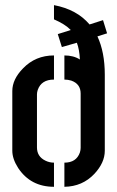

<svg xmlns="http://www.w3.org/2000/svg" viewBox="-20 -717 450 738"><path d="M27.3 -137.7V-367.2Q27.3 -412.1 68.4 -454.1Q116.2 -503.9 187.5 -503.9V-411.1Q138.7 -411.1 125 -371.1Q122.1 -362.3 122.1 -354.5V-150.4Q122.1 -115.2 154.3 -99.6Q169.9 -91.8 187.5 -91.8V1Q97.7 1 49.8 -71.3Q27.3 -106.4 27.3 -137.7ZM187.5 -642.6V-697.3Q275.4 -680.7 324.2 -623L376 -639.6L391.6 -588.9L354.5 -577.1Q382.8 -516.6 382.8 -429.7V-137.7Q382.8 -91.8 342.8 -48.8Q296.9 0 227.5 1V-91.8Q273.4 -91.8 287.1 -130.9Q290 -140.6 290 -148.4V-357.4Q290 -394.5 253.9 -407.2Q241.2 -411.1 227.5 -411.1V-503.9Q262.7 -503.9 287.1 -488.3Q285.2 -527.3 275.4 -552.7L217.8 -536.1L202.1 -585.9L252 -601.6Q230.5 -624 187.5 -642.6Z"/></svg>

Font: Post No Bills Jaffna
Style: Bold
Weight: 700
Designer: Kosala Senevirathne, Siva Puranthara, Lasantha Premarathna, Tharique Azeez
Foundry: Mooniak
Version: Version 1.220 ; ttfautohint (v1.6)